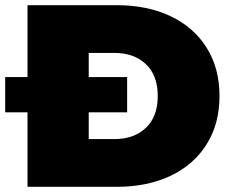

<svg xmlns="http://www.w3.org/2000/svg" viewBox="-29 -720 895 740"><path d="M77 -700H422Q539 -700 628.5 -657.5Q718 -615 767.5 -536Q817 -457 817 -350Q817 -243 767.5 -164Q718 -85 628.5 -42.5Q539 0 422 0H77ZM412 -184Q488 -184 533.5 -227.5Q579 -271 579 -350Q579 -429 533.5 -472.5Q488 -516 412 -516H313V-184ZM-9 -423H461V-287H-9Z"/></svg>

Font: Montserrat Alternates Black
Style: Regular
Weight: 900
Designer: Julieta Ulanovsky
Foundry: Julieta Ulanovsky
Version: Version 7.200